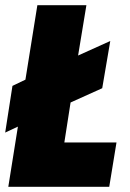

<svg xmlns="http://www.w3.org/2000/svg" viewBox="-26 -720 500 740"><path d="M6 0 43 -232 -6 -209 22 -389 72 -413 118 -700H307L275 -506L399 -562L368 -380L246 -325L222 -171H423L395 0Z"/></svg>

Font: Georama Semi Condensed Black
Style: Italic
Weight: 900
Width: 4
Italic angle: -9°
Designer: Jean-Baptiste Levee
Foundry: Production Type
Version: Version 1.000